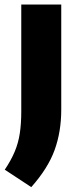

<svg xmlns="http://www.w3.org/2000/svg" viewBox="-48 -568 326 826"><path d="M86.5 237 -27.5 162Q-0.5 122 15.2 84.5Q31 47 37.2 5.5Q43.5 -36 43.5 -89V-548.5H215.5V-96.5Q215.5 -1.5 187 77.2Q158.5 156 86.5 237Z"/></svg>

Font: Encode Sans Condensed Condensed ExtraBold
Style: Regular
Weight: 800
Width: 3
Designer: Multiple Designers
Foundry: Impallari Type
Version: Version 3.000; ttfautohint (v1.8.3) -l 8 -r 50 -G 200 -x 14 